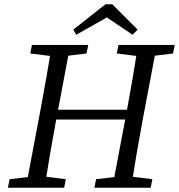

<svg xmlns="http://www.w3.org/2000/svg" viewBox="-20 -881 840 901"><path d="M17 0H281L289 -40L170 -55H152L25 -40L17 0ZM101 0H189C205 -103 223 -207 242 -310L310 -670H223C207 -567 188 -463 169 -360L101 0ZM122 -630 243 -615H262L386 -630L394 -670H130L122 -630ZM194 -320H608L616 -366H204L194 -320ZM423 0H687L695 -40L576 -55H558L431 -40L423 0ZM507 0H595C611 -103 629 -207 648 -310L716 -670H628C612 -567 594 -463 575 -360L507 0ZM528 -630 649 -615H668L792 -630L800 -670H536L528 -630ZM507 -861H475L324 -742L338 -718L527 -825H443L602 -718L626 -742L507 -861Z"/></svg>

Font: Source Serif Variable
Style: Italic
Weight: 389
Italic angle: -12°
Designer: Frank Grießhammer
Foundry: Adobe Systems Incorporated
Version: Version 3.001;hotconv 1.0.111;makeotfexe 2.5.65597